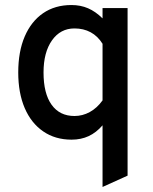

<svg xmlns="http://www.w3.org/2000/svg" viewBox="-20 -543 608 763"><path d="M387.5 200V-45Q362.5 -16 332.2 -2Q302 12 264.5 12Q199.5 12 151.8 -20.8Q104 -53.5 78.2 -113.5Q52.5 -173.5 52.5 -255Q52.5 -338 78.2 -398Q104 -458 151.2 -490.5Q198.5 -523 264 -523Q300 -523 329.8 -510.2Q359.5 -497.5 387.5 -470V-511H487V155ZM276 -82Q308 -82 336.8 -97.8Q365.5 -113.5 387.5 -144V-369Q368.5 -399.5 340.2 -414.8Q312 -430 276 -430Q220 -430 186.5 -382.5Q153 -335 153 -255Q153 -171.5 185 -126.8Q217 -82 276 -82Z"/></svg>

Font: Overpass Medium
Style: Regular
Weight: 500
Designer: Delve Withrington, Dave Bailey, Thomas Jockin
Foundry: Delve Fonts LLC
Version: Version 4.000